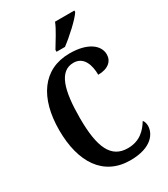

<svg xmlns="http://www.w3.org/2000/svg" viewBox="-226 -1033 1002 1145"><g transform="rotate(-30 275.5 -460.5)"><path d="M265 -784V-771H323C377 -811 459 -886 480 -921V-931H347C330 -886 291 -829 265 -784ZM324 10C473 10 517 -65 517 -117C517 -132 512 -149 504 -157C475 -110 432 -60 347 -60C231 -60 188 -159 188 -358C188 -550 221 -664 319 -664C390 -664 412 -594 412 -528C481 -528 517 -562 517 -608C517 -671 452 -724 327 -724C141 -724 45 -577 45 -358C45 -137 139 10 324 10Z"/></g></svg>

Font: Noto Serif Bengali ExtraCondensed
Style: Regular
Weight: 400
Width: 2
Designer: Juan Bruce, Universal Thirst, Indian Type Foundry and the Monotype Design Team.
Foundry: Monotype Imaging Inc.
Version: Version 2.003